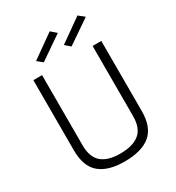

<svg xmlns="http://www.w3.org/2000/svg" viewBox="-212 -1029 1067 1165"><g transform="rotate(-30 321.0 -446.0)"><path d="M83 -204V-695H144V-204Q144 -120 188 -82.5Q232 -45 317 -45Q407 -45 452.5 -82.5Q498 -120 498 -204V-695H559V-204Q559 -91 498 -40.5Q437 10 317 10Q202 10 142.5 -40.5Q83 -91 83 -204ZM155 -787 317 -902 355 -869 192 -757ZM350 -787 511 -901 551 -869 386 -756Z"/></g></svg>

Font: Cairo Light
Style: Regular
Weight: 300
Designer: Mohamed Gaber, Accademia di Belle Arti di Urbino and others
Foundry: Kief Type Foundry, Accademia di Belle Arti di Urbino and others
Version: Version 3.011